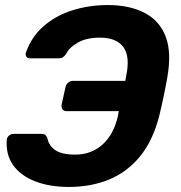

<svg xmlns="http://www.w3.org/2000/svg" viewBox="-20 -730 718 760"><path d="M253 10Q176 10 118.5 -12.5Q61 -35 31.5 -77Q2 -119 7 -179Q9 -188 16.5 -194Q24 -200 33 -200H144Q155 -200 159.5 -196Q164 -192 168 -182Q173 -154 198.5 -136Q224 -118 278 -118Q342 -118 386.5 -158.5Q431 -199 447 -272L450 -290H243Q233 -290 227.5 -297.5Q222 -305 224 -316L239 -384Q241 -395 249.5 -402.5Q258 -410 269 -410H476L479 -427Q496 -506 468.5 -543.5Q441 -581 376 -581Q323 -581 289 -562Q255 -543 242 -517Q235 -507 228.5 -503Q222 -499 210 -499H99Q90 -499 85 -505Q80 -511 82 -520Q103 -582 150.5 -624.5Q198 -667 264.5 -688.5Q331 -710 407 -710Q492 -710 551.5 -679.5Q611 -649 635.5 -586Q660 -523 642 -422Q637 -393 632.5 -371.5Q628 -350 623.5 -328.5Q619 -307 612 -278Q587 -176 535.5 -112.5Q484 -49 412 -19.5Q340 10 253 10Z"/></svg>

Font: Rubik SemiBold
Style: Italic
Weight: 600
Italic angle: -12°
Designer: Hubert and Fischer
Foundry: Hubert and Fischer
Version: Version 2.300;gftools[0.9.30]